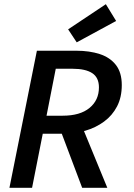

<svg xmlns="http://www.w3.org/2000/svg" viewBox="-20 -896 640 916"><path d="M25 0 156 -654H344Q407 -654 456 -638Q505 -622 533 -586Q561 -550 561 -490Q561 -432 538.5 -388.5Q516 -345 476.5 -316Q437 -287 387.5 -272.5Q338 -258 284 -258H184L133 0ZM202 -344H279Q362 -344 407 -381Q452 -418 452 -479Q452 -526 420 -547Q388 -568 326 -568H246ZM268 -276 360 -321 492 0H372ZM346 -694 305 -756 485 -876 534 -796Z"/></svg>

Font: Source Code Pro SemiBold
Style: Italic
Weight: 600
Italic angle: -11°
Monospace: yes
Designer: Paul D. Hunt, Teo Tuominen
Foundry: Adobe Systems Incorporated
Version: Version 1.016;hotconv 1.0.116;makeotfexe 2.5.65601